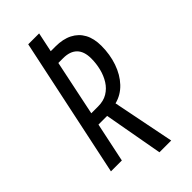

<svg xmlns="http://www.w3.org/2000/svg" viewBox="-256 -769 924 924"><g transform="rotate(-45 206.5 -307.0)"><path d="M230.5 100.1 176.3 -201.7H117.2L74.7 0H0.5L151.4 -713.9H225.6L204.6 -613.8H236.8Q287.6 -613.8 323 -595.7Q358.4 -577.6 377 -543.5Q395.5 -509.3 395.5 -460Q395.5 -400.9 377.7 -349.4Q359.9 -297.9 326.7 -262.7Q293.5 -227.5 247.6 -215.8L310.5 100.1ZM131.3 -264.6H178.2Q214.8 -264.6 241.2 -280.5Q267.6 -296.4 284.4 -323.2Q301.3 -350.1 309.6 -383.3Q317.9 -416.5 317.9 -451.2Q317.9 -499.5 293.7 -523.7Q269.5 -547.9 223.1 -547.9H190.4Z"/></g></svg>

Font: Open Sans Condensed
Style: Italic
Weight: 400
Width: 3
Italic angle: -12°
Designer: Monotype Design Team
Foundry: Monotype Imaging Inc.
Version: Version 3.000